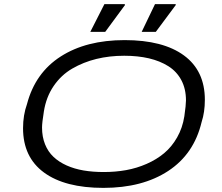

<svg xmlns="http://www.w3.org/2000/svg" viewBox="-20 -891 1067 923"><path d="M661.1 -737.8 725.1 -871.1H824.2L825.2 -867.2L729 -737.8ZM414.1 -737.8 481.9 -871.1H579.1L581.1 -867.2L485.8 -737.8ZM477.1 12.2Q292.5 12.2 191.7 -61.5Q90.8 -135.3 90.8 -274.9Q90.8 -337.4 109.9 -391.1Q149.4 -541 272 -619.6Q394.5 -698.2 579.1 -698.2Q763.7 -698.2 864.3 -624.5Q964.8 -550.8 964.8 -411.1Q964.8 -351.6 949.2 -304.2Q912.6 -150.4 788.6 -69.1Q664.6 12.2 477.1 12.2ZM479 -64Q535.2 -64 586.4 -73.2Q637.7 -82.5 685.1 -103.3Q732.4 -124 769 -154.5Q805.7 -185.1 831.5 -230.5Q857.4 -275.9 866.2 -332Q874 -386.7 874 -408.2Q874 -463.9 851.8 -505.6Q829.6 -547.4 789.3 -572.8Q749 -598.1 695.8 -610.6Q642.6 -623 577.1 -623Q506.3 -623 443.6 -607.7Q380.9 -592.3 327.4 -561.3Q273.9 -530.3 237.8 -477.3Q201.7 -424.3 190.9 -355Q182.1 -300.8 182.1 -277.8Q182.1 -233.4 196.5 -197.5Q210.9 -161.6 237.1 -137Q263.2 -112.3 300.3 -95.7Q337.4 -79.1 381.8 -71.5Q426.3 -64 479 -64Z"/></svg>

Font: Archivo Expanded Light
Style: Italic
Weight: 300
Width: 7
Italic angle: -10°
Designer: Hector Gatti
Foundry: Omnibus-Type
Version: Version 2.001